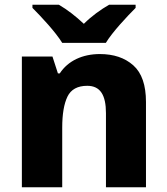

<svg xmlns="http://www.w3.org/2000/svg" viewBox="-20 -786 703 806"><path d="M424.3 -606C451.2 -650.9 515.1 -718.8 549.3 -752.9V-766.1H438C403.3 -746.1 365.2 -719.2 332 -686C296.4 -719.2 263.7 -744.6 227.1 -766.1H116.2V-752.9C152.8 -716.3 213.4 -651.4 241.2 -606ZM398.9 -559.1C327.1 -559.1 265.6 -531.2 231 -478H223.1L200.2 -548.8H71.8V0H241.2V-250C241.2 -306.6 248.5 -350.1 263.2 -380.4C277.8 -410.6 305.7 -425.8 346.2 -425.8C400.9 -425.8 424.8 -387.2 424.8 -311V0H592.8V-357.9C592.8 -428.7 575.2 -480 539.6 -511.7C503.9 -543.5 457 -559.1 398.9 -559.1Z"/></svg>

Font: Noto Reveo Sans
Style: Regular
Weight: 800
Designer: Monotype Design Team
Foundry: Monotype Imaging Inc.
Version: Version 2.007